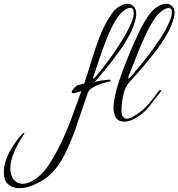

<svg xmlns="http://www.w3.org/2000/svg" viewBox="-322 -630 934 1005"><path d="M-222 355Q-254 355 -278 336Q-302 317 -302 269Q-302 240 -291 209Q-280 178 -263.5 150Q-247 122 -230 100Q-213 78 -200 67Q-195 62 -194.5 66Q-194 70 -196 72Q-211 93 -228 124Q-245 155 -256.5 188.5Q-268 222 -268 251Q-268 255 -268 259.5Q-268 264 -267 268Q-261 303 -243.5 317.5Q-226 332 -204 332Q-184 332 -162.5 322Q-141 312 -122 296Q-90 269 -63.5 228Q-37 187 -15 144Q7 101 23.5 60.5Q40 20 50 -5L104 -153Q94 -150 86.5 -147.5Q79 -145 70 -143Q67 -142 65 -142Q63 -142 61 -142Q53 -142 53 -147Q53 -149 54.5 -151.5Q56 -154 57 -157Q62 -165 70.5 -174Q79 -183 86 -184L119 -193Q137 -246 155.5 -308Q174 -370 197.5 -432Q221 -494 253 -544Q275 -579 299.5 -594.5Q324 -610 345 -610Q365 -610 378 -596Q391 -582 391 -558Q391 -554 391 -550Q391 -546 390 -542Q383 -500 359 -453.5Q335 -407 302 -361Q269 -315 235 -273.5Q201 -232 174 -201Q191 -206 208.5 -208.5Q226 -211 238 -212Q240 -212 242.5 -212.5Q245 -213 246 -213Q254 -213 255.5 -211.5Q257 -210 257 -209Q257 -205 250 -203Q233 -200 208.5 -192Q184 -184 163 -171.5Q142 -159 136 -140L90 -5Q60 89 20.5 171Q-19 253 -78 300Q-105 320 -145 337.5Q-185 355 -222 355ZM165 -221Q165 -217 171 -221.5Q177 -226 190 -242Q198 -251 219.5 -278.5Q241 -306 268 -344.5Q295 -383 321.5 -426Q348 -469 364 -508Q372 -526 375 -539.5Q378 -553 378 -563Q378 -589 359 -589Q344 -589 323 -572Q302 -555 283 -523Q259 -483 239 -433.5Q219 -384 202.5 -334.5Q186 -285 172 -244Q169 -236 167 -230Q165 -224 165 -221ZM329 7Q298 7 285 -14Q272 -35 272 -66Q272 -84 275.5 -104.5Q279 -125 284 -146Q291 -176 305.5 -218Q320 -260 338.5 -307Q357 -354 377 -399.5Q397 -445 416.5 -483Q436 -521 452 -544Q476 -579 501.5 -594.5Q527 -610 547 -610Q567 -610 579.5 -597.5Q592 -585 592 -562Q592 -553 589 -542Q580 -500 553.5 -453.5Q527 -407 492 -361Q457 -315 421 -273.5Q385 -232 356 -201Q332 -175 323 -131.5Q314 -88 314 -53Q314 -29 321.5 -19Q329 -9 342 -9Q351 -9 362 -13.5Q373 -18 384 -25Q425 -50 455.5 -85.5Q486 -121 513 -159Q513 -160 518.5 -158Q524 -156 522 -154Q492 -114 459 -72.5Q426 -31 379 -7Q351 7 329 7ZM349 -221Q349 -217 355 -221.5Q361 -226 374 -242Q382 -251 405 -278.5Q428 -306 457.5 -344.5Q487 -383 515 -425.5Q543 -468 561 -508Q578 -543 578 -566Q578 -588 560 -588Q546 -588 523.5 -571.5Q501 -555 481 -523Q456 -483 433.5 -433.5Q411 -384 392 -334.5Q373 -285 356 -244Q349 -227 349 -221Z"/></svg>

Font: Grey Qo
Style: Regular
Weight: 400
Designer: Robert E. Leuschke
Foundry: Robert E. Leuschke
Version: Version 2.010